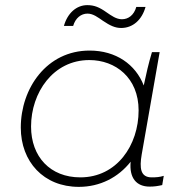

<svg xmlns="http://www.w3.org/2000/svg" viewBox="-20 -723 711 748"><path d="M563 4C581 4 594 2 612 -2L618 -38C602 -33 589 -32 571 -32C527 -32 523 -68 532 -121L602 -520H572C559 -477 549 -433 540 -390C508 -472 432 -526 329 -526C162 -526 61 -379 61 -226C61 -93 150 5 287 5C370 5 441 -32 489 -93C483 -29 512 4 563 4ZM328 -489C430 -489 520 -420 520 -293C520 -157 435 -32 293 -32C176 -32 101 -112 101 -230C101 -362 187 -489 328 -489ZM229 -622H265C274 -653 296 -670 321 -670C343 -670 362 -655 381 -642C409 -623 429 -614 452 -614C498 -614 533 -646 547 -696H511C502 -664 480 -648 455 -648C433 -648 414 -662 395 -675C367 -695 347 -703 320 -703C278 -703 243 -672 229 -622Z"/></svg>

Font: Fixel Display 20240404 ExLight
Style: Italic
Weight: 200
Italic angle: -10°
Designer: AlfaBravo + MacPaw
Foundry: Kyrylo Tkachov, Marchela Mozhyna, Serhii Makarenko, Maria Weinstein, Zakhar Kryvoshyya
Version: Version 1.211;Glyphs 3.2 (3225)